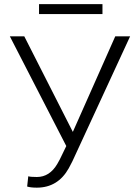

<svg xmlns="http://www.w3.org/2000/svg" viewBox="-20 -884 667 915"><path d="M327.1 -255.4 529.3 -710.9H600.1L325.2 -115.7L307.6 -82Q255.9 10.3 155.3 10.3Q125.5 10.3 109.4 4.9L114.7 -43.9Q125 -40.5 155.8 -40.5Q216.3 -40.5 252.9 -102.5L265.1 -124.5L295.9 -188L26.9 -710.9H95.7ZM468.3 -816.9H166V-864.3H468.3Z"/></svg>

Font: Roboto-Light
Style: Regular
Weight: 300
Designer: Google
Version: Version 2.137; 2017